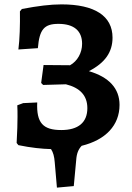

<svg xmlns="http://www.w3.org/2000/svg" viewBox="-20 -669 603 877"><path d="M526 -190C526 -265 478 -317 386 -344C460 -382 494 -431 494 -497C494 -596 413 -649 261 -649C210 -649 154 -642 80 -628L71 -617C72 -557 70 -488 64 -443L153 -449C160 -535 182 -560 247 -560C318 -560 355 -528 355 -469C355 -428 334 -390 300 -371L179 -372L168 -290L177 -281L281 -284C346 -268 379 -232 379 -175C379 -110 338 -75 260 -75C176 -75 146 -108 150 -201L86 -198L59 -188C60 -171 60 -154 60 -135C60 -106 59 -71 56 -16L64 -6C122 6 172 11 213 12C223 27 228 46 230 72L240 188L317 181L328 63C330 32 338 13 353 -3C463 -30 526 -97 526 -190Z"/></svg>

Font: Alegreya SC
Style: Bold
Weight: 700
Designer: Juan Pablo del Peral
Foundry: Huerta Tipografica
Version: Version 2.007;PS 002.007;hotconv 1.0.88;makeotf.lib2.5.64775